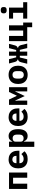

<svg xmlns="http://www.w3.org/2000/svg" viewBox="2204 -2996 991 5440"><g transform="rotate(-90 2700.0 -275.5)"><path d="M68 -516H532V0H384V-401H216V0H68Z M914 12Q827 12 768.5 -20.5Q710 -53 680 -113.5Q650 -174 650 -256Q650 -341 680.5 -401.5Q711 -462 767.5 -495Q824 -528 901 -528Q978 -528 1034 -496Q1090 -464 1120 -405.5Q1150 -347 1150 -266V-222H797V-213Q797 -164 828.5 -133Q860 -102 919 -102Q965 -102 998 -120Q1031 -138 1055 -166L1135 -79Q1105 -42 1051 -15Q997 12 914 12ZM902 -422Q870 -422 846.5 -408.5Q823 -395 810 -370.5Q797 -346 797 -313V-305H1005V-313Q1005 -363 977.5 -392.5Q950 -422 902 -422Z M1259 -516H1407V-422H1414Q1434 -469 1469.5 -498.5Q1505 -528 1567 -528Q1653 -528 1707 -463Q1761 -398 1761 -258Q1761 -118 1707 -53Q1653 12 1567 12Q1505 12 1469.5 -18Q1434 -48 1414 -94H1407V200H1259ZM1503 -103Q1553 -103 1580 -133.5Q1607 -164 1607 -218V-298Q1607 -352 1580 -382.5Q1553 -413 1503 -413Q1477 -413 1455 -404.5Q1433 -396 1420 -378.5Q1407 -361 1407 -334V-182Q1407 -155 1420 -137.5Q1433 -120 1455 -111.5Q1477 -103 1503 -103Z M2114 12Q2027 12 1968.5 -20.5Q1910 -53 1880 -113.5Q1850 -174 1850 -256Q1850 -341 1880.5 -401.5Q1911 -462 1967.5 -495Q2024 -528 2101 -528Q2178 -528 2234 -496Q2290 -464 2320 -405.5Q2350 -347 2350 -266V-222H1997V-213Q1997 -164 2028.5 -133Q2060 -102 2119 -102Q2165 -102 2198 -120Q2231 -138 2255 -166L2335 -79Q2305 -42 2251 -15Q2197 12 2114 12ZM2102 -422Q2070 -422 2046.5 -408.5Q2023 -395 2010 -370.5Q1997 -346 1997 -313V-305H2205V-313Q2205 -363 2177.5 -392.5Q2150 -422 2102 -422Z M2450 0V-516H2600L2703 -299H2711L2814 -516H2950V0H2830V-247L2835 -338H2827L2700 -71L2573 -338H2565L2570 -247V0Z M3300 12Q3220 12 3161.5 -20.5Q3103 -53 3072 -114Q3041 -175 3041 -258Q3041 -342 3072 -402.5Q3103 -463 3161.5 -495.5Q3220 -528 3300 -528Q3381 -528 3439 -495.5Q3497 -463 3528 -402.5Q3559 -342 3559 -258Q3559 -175 3528 -114Q3497 -53 3439 -20.5Q3381 12 3300 12ZM3300 -98Q3350 -98 3378 -129Q3406 -160 3406 -217V-299Q3406 -356 3378 -387Q3350 -418 3300 -418Q3251 -418 3222.5 -387Q3194 -356 3194 -299V-217Q3194 -160 3222.5 -129Q3251 -98 3300 -98Z M3841 -210H3792L3741 0H3614L3656 -170Q3666 -210 3683.5 -231.5Q3701 -253 3737 -262V-269Q3709 -278 3691.5 -297.5Q3674 -317 3665 -351L3622 -516H3744L3796 -313H3841V-516H3959V-313H4004L4057 -516H4178L4135 -351Q4126 -317 4109 -297.5Q4092 -278 4063 -269V-262Q4099 -253 4116.5 -231.5Q4134 -210 4144 -170L4186 0H4058L4008 -210H3959V0H3841Z M4649 0H4255V-516H4403V-115H4555V-516H4703V-115H4783V140H4649Z M5131.8 -582Q5083 -582 5063 -602.5Q5043 -623 5043 -652V-681Q5043 -711.2 5063 -731.1Q5083 -751 5131.8 -751Q5182 -751 5201.5 -731.1Q5221 -711.2 5221 -681V-652Q5221 -623 5201.5 -602.5Q5182 -582 5131.8 -582ZM4894 -115H5058V-401H4894V-516H5206V-115H5358V0H4894Z"/></g></svg>

Font: Lilex
Style: Regular
Weight: 400
Monospace: yes
Designer: Mike Abbink, Paul van der Laan, Pieter van Rosmalen, Mikhael Khrustik
Foundry: Mikhael Khrustik
Version: Version 2.510